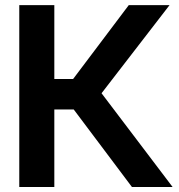

<svg xmlns="http://www.w3.org/2000/svg" viewBox="-20 -748 717 768"><path d="M57.1 0V-727.5H197.3V-432.1H272.5L495.1 -727.5H658.2L386.2 -375L670.4 0H507.8L274.9 -310.1H197.3V0Z"/></svg>

Font: Inter Cardless Display
Style: Bold
Weight: 700
Designer: Rasmus Andersson
Foundry: rsms
Version: Version 4.001;git-9221beed3